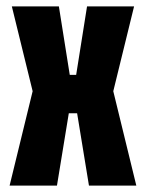

<svg xmlns="http://www.w3.org/2000/svg" viewBox="-20 -580 456 600"><path d="M10 0 82 -295 17 -560H164L198 -346H218L252 -560H399L334 -295L406 0H258L221 -226H195L158 0Z"/></svg>

Font: Tektur Condensed SemiBold
Style: Regular
Weight: 600
Width: 3
Designer: Adam Jagosz
Foundry: Adam Jagosz
Version: Version 1.005;gftools[0.9.30]